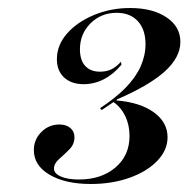

<svg xmlns="http://www.w3.org/2000/svg" viewBox="-20 -717 475 484"><path d="M208.9 -253.2Q144.4 -253.2 104.8 -276.6Q65.3 -300 65.3 -338.7Q65.3 -365.3 84.3 -384.3Q103.2 -403.2 129.8 -403.2Q146.8 -403.2 157.3 -394.4Q167.7 -385.5 167.7 -371Q167.7 -353.2 154.8 -340.3Q141.9 -327.4 129 -316.1Q116.1 -304.8 116.1 -291.9Q116.1 -279.8 133.1 -272.2Q150 -264.5 179 -264.5Q235.5 -264.5 271 -294.8Q306.5 -325 306.5 -374.2Q306.5 -401.6 296 -423.8Q285.5 -446 266.1 -459.7L236.3 -439.5L232.3 -444.4Q271.8 -470.2 297.2 -496.4Q322.6 -522.6 334.7 -550Q346.8 -577.4 346.8 -605.6Q346.8 -642.7 327.4 -663.7Q308.1 -684.7 274.2 -684.7Q234.7 -684.7 208.1 -658.1Q181.5 -631.5 181.5 -592.7Q181.5 -565.3 194.8 -550.8Q208.1 -536.3 232.3 -536.3Q249.2 -536.3 261.7 -542.7Q274.2 -549.2 284.7 -561.3L286.3 -554Q266.1 -529.8 241.9 -517.3Q217.7 -504.8 191.1 -504.8Q159.7 -504.8 141.5 -521.8Q123.4 -538.7 123.4 -567.7Q123.4 -603.2 148.8 -632.3Q174.2 -661.3 216.5 -679Q258.9 -696.8 308.1 -696.8Q364.5 -696.8 399.6 -673.4Q434.7 -650 434.7 -611.3Q434.7 -572.6 395.6 -537.1Q356.5 -501.6 274.2 -466.1V-463.7Q333.1 -458.9 367.7 -433.9Q402.4 -408.9 402.4 -371Q402.4 -338.7 376.6 -311.7Q350.8 -284.7 306.9 -269Q262.9 -253.2 208.9 -253.2Z"/></svg>

Font: Playfair 144pt
Style: Bold Italic
Weight: 700
Italic angle: -15.6°
Designer: Claus Eggers Sørensen
Foundry: Claus Eggers Sørensen
Version: Version 2.203